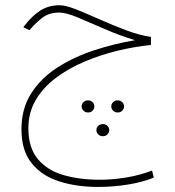

<svg xmlns="http://www.w3.org/2000/svg" viewBox="-20 -386 679 743"><path d="M564 -243.2V-211.9Q500.5 -205.6 434.1 -189.5Q367.7 -173.3 306.2 -147.2Q244.6 -121.1 195.8 -84.2Q147 -47.4 118.4 1Q89.8 49.3 89.8 109.9Q89.8 186 126.5 229.7Q163.1 273.4 225.8 291.5Q288.6 309.6 366.7 309.6Q416 309.6 469 300.8Q522 292 568.4 273.9L575.2 301.3Q530.8 319.3 473.9 328.4Q417 337.4 359.4 337.4Q276.4 337.4 209 315.9Q141.6 294.4 102.3 245.4Q63 196.3 63 114.7Q63 34.2 100.8 -24.9Q138.7 -84 202.1 -124.8Q265.6 -165.5 343.8 -191.2Q421.9 -216.8 502.4 -230.5Q441.4 -249 384 -274.2Q326.7 -299.3 281 -318.4Q235.4 -337.4 210 -337.4Q169.9 -337.4 144.3 -317.6Q118.7 -297.9 98.6 -274.4L94.2 -269L70.3 -280.8L74.7 -286.6Q103.5 -324.2 135.7 -345Q168 -365.7 210.4 -365.7Q234.4 -365.7 275.4 -349.4Q316.4 -333 366.7 -310.5Q417 -288.1 468.3 -268.8Q519.5 -249.5 564 -243.2ZM460 25.9Q460 35.2 453.1 42.2Q446.3 49.3 435.5 49.3Q424.8 49.3 417.7 42.2Q410.6 35.2 410.6 25.9Q410.6 16.1 417.7 9.3Q424.8 2.4 435.5 2.4Q446.3 2.4 453.1 9.3Q460 16.1 460 25.9ZM345.2 25.9Q345.2 35.2 338.4 42.2Q331.5 49.3 320.8 49.3Q310.1 49.3 303 42.2Q295.9 35.2 295.9 25.9Q295.9 16.1 303 9.3Q310.1 2.4 320.8 2.4Q331.5 2.4 338.4 9.3Q345.2 16.1 345.2 25.9ZM402.8 117.7Q402.8 127 395.8 134Q388.7 141.1 377.9 141.1Q367.2 141.1 360.1 134Q353 127 353 117.7Q353 107.9 360.1 101.1Q367.2 94.2 377.9 94.2Q388.7 94.2 395.8 101.1Q402.8 107.9 402.8 117.7Z"/></svg>

Font: Vazirmatn RD FD Thin
Style: Regular
Weight: 100
Designer: Saber Rastikerdar
Foundry: Saber Rastikerdar
Version: Version 33.003